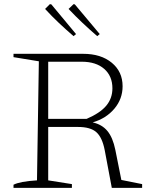

<svg xmlns="http://www.w3.org/2000/svg" viewBox="-20 -904 732 924"><path d="M564 -38 664 -18V0H518L484 -181Q472 -243 443.5 -268Q415 -293 356 -293H212V-36L326 -18V0H45V-15Q76 -31 158 -36L167 -609L45 -629V-645H380Q466 -645 518 -602Q570 -559 570 -489Q570 -428 530.5 -381Q491 -334 426 -315Q471 -305 497 -273.5Q523 -242 535 -183ZM373 -607H212V-332H397Q462 -360 491.5 -395.5Q521 -431 521 -479Q521 -538 481.5 -572.5Q442 -607 373 -607ZM334 -730Q298 -761 263.5 -793.5Q229 -826 197 -861L220 -884L227 -883L346 -740ZM448 -730Q412 -761 377.5 -793.5Q343 -826 310 -861L334 -884L340 -883L460 -740Z"/></svg>

Font: Piazzolla ExtraLight
Style: Regular
Weight: 200
Designer: Juan Pablo del Peral
Foundry: Huerta Tipografica
Version: Version 1.330